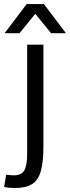

<svg xmlns="http://www.w3.org/2000/svg" viewBox="-67 -720 344 945"><path d="M146.7 -500V0Q146.7 77 133.9 122.1Q121.2 167.2 90.8 186.2Q60.3 205.3 7 205.3Q-8.5 205.3 -20.6 204.2Q-32.7 203 -46.7 200L-36.7 140Q-25.7 141 -17.2 142Q-8.7 143 0.3 143Q38.5 143 52.6 118.8Q66.7 94.5 66.7 33V-500ZM67.5 -700H149.2L257.5 -556.7H184.2ZM145.8 -700 29.2 -556.7H-44.2L64.2 -700Z"/></svg>

Font: Epunda Slab Light
Style: Regular
Weight: 300
Designer: Simon Atzbach
Foundry: typofactur
Version: Version 1.102